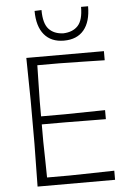

<svg xmlns="http://www.w3.org/2000/svg" viewBox="-63 -1015 718 1060"><g transform="rotate(-5 296.0 -484.5)"><path d="M101.5 0Q102.5 -60 103.2 -115.8Q104 -171.5 105 -237.5V-475Q104 -541 103.2 -596.8Q102.5 -652.5 101.5 -713H531.5V-662.5Q479 -663.5 419.5 -665Q360 -666.5 279 -667.5H158.5Q157.5 -619 156.5 -571.2Q155.5 -523.5 154.5 -469V-384.5H287.5Q358 -385.5 409.8 -386.5Q461.5 -387.5 509.5 -388V-338Q458.5 -338.5 407.2 -338.8Q356 -339 286.5 -340H154.5V-244Q155.5 -189.5 156.5 -141.8Q157.5 -94 158 -45.5H284Q352.5 -46.5 413.5 -48Q474.5 -49.5 531 -50.5V0ZM317 -790Q246.5 -790 208 -836Q169.5 -882 169.5 -967.5L208 -969Q208 -895 236.5 -863.8Q265 -832.5 317 -830.5Q370 -832.5 398.5 -863.5Q427 -894.5 427 -967.5H466Q466 -882 427.8 -836Q389.5 -790 317 -790Z"/></g></svg>

Font: Commissioner Loud ExtraLight
Style: Regular
Weight: 200
Designer: Kostas Bartsokas
Foundry: Kostas Bartsokas
Version: Version 1.000; ttfautohint (v1.8.3)